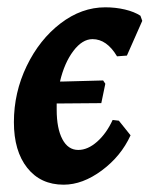

<svg xmlns="http://www.w3.org/2000/svg" viewBox="-20 -493 412 525"><path d="M305 -163 337 -123Q311 -66 258.5 -27Q206 12 154 12Q91 12 54.5 -34Q18 -80 18 -159Q18 -240 53 -312.5Q88 -385 145.5 -429Q203 -473 268 -473Q296 -473 321.5 -467Q347 -461 364 -450L369 -436L327 -341L300 -339Q272 -386 233 -386Q205 -386 180.5 -353.5Q156 -321 144 -270H150L262 -273L268 -264L257 -211L135 -210V-193Q135 -142 150.5 -112.5Q166 -83 194 -83Q220 -83 245.5 -105.5Q271 -128 288 -165Z"/></svg>

Font: Alegreya
Style: Bold Italic
Weight: 700
Italic angle: -7°
Designer: Juan Pablo del Peral
Foundry: Huerta Tipografica
Version: Version 2.007; ttfautohint (v1.6)